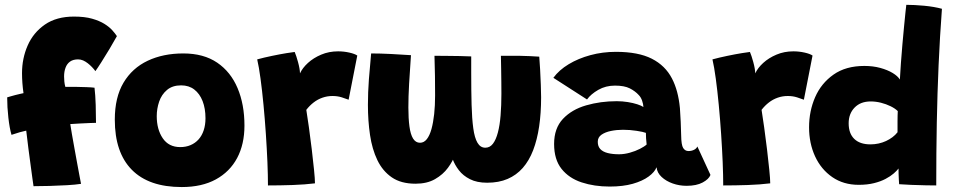

<svg xmlns="http://www.w3.org/2000/svg" viewBox="-20 -746 3868 776"><path d="M115.5 6.5Q114 -2.5 111 -24.8Q108 -47 103.8 -78.2Q99.5 -109.5 94.8 -145.8Q90 -182 86 -218Q77.5 -216.5 59.8 -211.5Q42 -206.5 26.5 -201Q18.5 -228 13.8 -270.5Q9 -313 9 -352.5Q13.5 -354 22.5 -356.5Q31.5 -359 41.8 -361.8Q52 -364.5 61.2 -366.5Q70.5 -368.5 75 -369.5Q72 -390 70.5 -410.5Q69 -431 69 -450.5Q69 -510 91.8 -562Q114.5 -614 161.2 -646.5Q208 -679 279 -679Q322 -679 352 -670.5Q382 -662 402 -649.5Q422 -637 434 -623.5Q446 -610 452.5 -600Q440.5 -578 423 -548.8Q405.5 -519.5 389.2 -494Q373 -468.5 365.5 -458.5Q359.5 -467 351.5 -475.2Q343.5 -483.5 334.5 -490.5Q325.5 -497.5 315.8 -501.8Q306 -506 295.5 -506Q275.5 -506 263 -497Q250.5 -488 244.8 -472.2Q239 -456.5 239 -437Q239 -427.5 240 -416.8Q241 -406 244 -395Q259.5 -395.5 283.2 -395Q307 -394.5 329.2 -393.8Q351.5 -393 362 -391.5Q365.5 -362 366.8 -321.8Q368 -281.5 368 -249.5Q363.5 -249.5 344 -248.8Q324.5 -248 301.5 -246.8Q278.5 -245.5 264 -244.5Q266 -231 270.5 -204.8Q275 -178.5 280.8 -147Q286.5 -115.5 292 -85.5Q297.5 -55.5 301.8 -32.8Q306 -10 307.5 -3Q285.5 0.5 251.2 2.5Q217 4.5 180.5 5.5Q144 6.5 115.5 6.5Z M714.5 10Q581.5 10 512.8 -59.8Q444 -129.5 444 -262.5Q444 -352.5 479.2 -411.8Q514.5 -471 577 -500.5Q639.5 -530 721 -530Q803 -530 857.8 -492.8Q912.5 -455.5 940.2 -389.8Q968 -324 968 -238.5Q968 -163 938.5 -107.5Q909 -52 852.5 -21Q796 10 714.5 10ZM708.5 -151.5Q731.5 -151.5 750.2 -159.5Q769 -167.5 782.5 -182.5Q796 -197.5 803.2 -219.2Q810.5 -241 810.5 -268Q810.5 -307.5 798.8 -337.5Q787 -367.5 765.2 -384.2Q743.5 -401 712 -401Q677 -401 655 -382.5Q633 -364 623.2 -335.2Q613.5 -306.5 613.5 -276.5Q613.5 -223 637.8 -187.2Q662 -151.5 708.5 -151.5Z M1192.5 -449.5Q1202.5 -471.5 1224.8 -491.8Q1247 -512 1278.2 -525.2Q1309.5 -538.5 1346.5 -538.5Q1369.5 -538.5 1391.8 -533.5Q1414 -528.5 1424 -521.5L1389 -343Q1378.5 -347 1361.5 -352.5Q1344.5 -358 1324 -358Q1302.5 -358 1283.2 -351.2Q1264 -344.5 1247.8 -332Q1231.5 -319.5 1218 -302Q1222.5 -274.5 1228.5 -231.5Q1234.5 -188.5 1240 -142.8Q1245.5 -97 1249.2 -59.8Q1253 -22.5 1253 -5Q1213 0 1162 1.8Q1111 3.5 1063 3.5Q1063 -37 1060.8 -91.2Q1058.5 -145.5 1054.5 -205Q1050.5 -264.5 1045 -322.2Q1039.5 -380 1033 -428Q1026.5 -476 1019.5 -506Q1047 -513.5 1079.5 -520.2Q1112 -527 1138 -531.2Q1164 -535.5 1171 -536Q1177 -522.5 1184.5 -495.2Q1192 -468 1192.5 -449.5Z M1659.5 -3.5Q1601 -3.5 1563.8 -29Q1526.5 -54.5 1505.2 -98.8Q1484 -143 1475.5 -200.5Q1467 -258 1467 -322Q1467 -373 1471 -426Q1475 -479 1480 -530Q1516 -530 1560.2 -527.8Q1604.5 -525.5 1641 -523Q1636.5 -461.5 1633.5 -408Q1630.5 -354.5 1630.5 -311.5Q1630.5 -267.5 1634.8 -235.2Q1639 -203 1649.5 -186Q1660 -169 1677.5 -169Q1693.5 -169 1705 -183.5Q1716.5 -198 1723.8 -224.2Q1731 -250.5 1734.8 -285Q1738.5 -319.5 1738.5 -360Q1738.5 -396.5 1738 -438.2Q1737.5 -480 1736 -520.5Q1752.5 -520.5 1780.5 -520.2Q1808.5 -520 1837.5 -519.5Q1866.5 -519 1884.5 -518Q1884.5 -501 1884.5 -484.8Q1884.5 -468.5 1884.5 -452.5Q1884.5 -379 1886 -322.8Q1887.5 -266.5 1892.8 -227.8Q1898 -189 1909.8 -169Q1921.5 -149 1941.5 -149Q1960 -149 1972.2 -165Q1984.5 -181 1992.2 -210.2Q2000 -239.5 2003.2 -279.5Q2006.5 -319.5 2006.5 -367Q2006.5 -389.5 2006.2 -414.8Q2006 -440 2005.5 -466.8Q2005 -493.5 2004.5 -520.5Q2020 -520.5 2039.5 -520.5Q2059 -520.5 2078 -520.5Q2096 -520.5 2121 -519.2Q2146 -518 2159.5 -517Q2161.5 -496 2163 -464.8Q2164.5 -433.5 2165.8 -403.2Q2167 -373 2167 -353Q2167 -288.5 2159 -234.8Q2151 -181 2134.8 -138.8Q2118.5 -96.5 2092.8 -67.2Q2067 -38 2031.5 -22.8Q1996 -7.5 1949 -7.5Q1907.5 -7.5 1879.5 -21.8Q1851.5 -36 1834.8 -57.8Q1818 -79.5 1809.5 -103Q1801 -126.5 1797.8 -145.2Q1794.5 -164 1794.5 -172L1829.5 -166Q1829 -149 1819.8 -122Q1810.5 -95 1790.5 -67.8Q1770.5 -40.5 1738.2 -22Q1706 -3.5 1659.5 -3.5Z M2444 8Q2382 8 2331 -8.8Q2280 -25.5 2249.8 -63.2Q2219.5 -101 2219.5 -164Q2219.5 -227.5 2255.2 -265.5Q2291 -303.5 2349 -320.2Q2407 -337 2472.5 -337Q2495.5 -337 2517.2 -333.5Q2539 -330 2555.8 -324.5Q2572.5 -319 2580.5 -313.5Q2580 -325 2575.2 -339Q2570.5 -353 2561.5 -362Q2547.5 -377.5 2525.5 -388.8Q2503.5 -400 2465.5 -400Q2428 -400 2398 -382.8Q2368 -365.5 2352.5 -344L2216.5 -431.5Q2239.5 -463 2278.5 -486.5Q2317.5 -510 2366.5 -523.2Q2415.5 -536.5 2469.5 -536.5Q2559.5 -536.5 2614.2 -508.8Q2669 -481 2696 -428.5Q2708.5 -404.5 2716.5 -375Q2724.5 -345.5 2728 -309Q2730 -281 2731.2 -253.8Q2732.5 -226.5 2733 -199.5Q2733.5 -160 2741.2 -147.8Q2749 -135.5 2762.5 -135.5Q2775 -135.5 2785 -140.5Q2795 -145.5 2798.5 -154L2851.5 -39Q2845 -22 2820 -8.5Q2795 5 2755 5Q2725.5 5 2698.8 -4.5Q2672 -14 2654 -30.8Q2636 -47.5 2633.5 -70Q2626 -50.5 2601.5 -32.5Q2577 -14.5 2537.5 -3.2Q2498 8 2444 8ZM2482 -122.5Q2503 -122.5 2525.5 -128.8Q2548 -135 2566.5 -144.5Q2585 -154 2593.5 -162Q2592 -173 2591.2 -186.8Q2590.5 -200.5 2590.5 -209Q2580.5 -213 2553.2 -217.2Q2526 -221.5 2498 -221.5Q2473 -221.5 2449.5 -216.8Q2426 -212 2411 -201.5Q2396 -191 2396 -173Q2396 -154.5 2406.2 -143.5Q2416.5 -132.5 2436 -127.5Q2455.5 -122.5 2482 -122.5Z M3032.5 -449.5Q3042.5 -471.5 3064.8 -491.8Q3087 -512 3118.2 -525.2Q3149.5 -538.5 3186.5 -538.5Q3209.5 -538.5 3231.8 -533.5Q3254 -528.5 3264 -521.5L3229 -343Q3218.5 -347 3201.5 -352.5Q3184.5 -358 3164 -358Q3142.5 -358 3123.2 -351.2Q3104 -344.5 3087.8 -332Q3071.5 -319.5 3058 -302Q3062.5 -274.5 3068.5 -231.5Q3074.5 -188.5 3080 -142.8Q3085.5 -97 3089.2 -59.8Q3093 -22.5 3093 -5Q3053 0 3002 1.8Q2951 3.5 2903 3.5Q2903 -37 2900.8 -91.2Q2898.5 -145.5 2894.5 -205Q2890.5 -264.5 2885 -322.2Q2879.5 -380 2873 -428Q2866.5 -476 2859.5 -506Q2887 -513.5 2919.5 -520.2Q2952 -527 2978 -531.2Q3004 -535.5 3011 -536Q3017 -522.5 3024.5 -495.2Q3032 -468 3032.5 -449.5Z M3614 -1.5Q3613.5 -8 3612.8 -19.8Q3612 -31.5 3611.8 -44Q3611.5 -56.5 3611.5 -65Q3605 -56 3592 -44.8Q3579 -33.5 3559.2 -23Q3539.5 -12.5 3512.5 -5.8Q3485.5 1 3450.5 1Q3389 1 3343.8 -30.2Q3298.5 -61.5 3274.2 -114.2Q3250 -167 3250 -231.5Q3250 -297 3274.5 -353.2Q3299 -409.5 3348.8 -444.5Q3398.5 -479.5 3473.5 -479.5Q3508.5 -479.5 3537.8 -471.5Q3567 -463.5 3587.8 -451Q3608.5 -438.5 3617 -424.5Q3618.5 -454.5 3621.2 -491.2Q3624 -528 3627.2 -566.2Q3630.5 -604.5 3633.8 -638Q3637 -671.5 3639.5 -695.2Q3642 -719 3643 -726.5Q3675 -726.5 3715.2 -722.8Q3755.5 -719 3787 -710.5Q3778.5 -596.5 3773.5 -483Q3768.5 -369.5 3766.2 -249.8Q3764 -130 3764 3.5Q3751.5 3.5 3722.5 3Q3693.5 2.5 3663 1.2Q3632.5 0 3614 -1.5ZM3498 -162.5Q3515 -162.5 3531 -166Q3547 -169.5 3561 -176Q3575 -182.5 3587 -191.5Q3599 -200.5 3607.5 -211.5Q3607.5 -221 3607.5 -233Q3607.5 -245 3607.5 -257Q3607.5 -269 3607.8 -279.5Q3608 -290 3608.5 -297Q3598 -307.5 3579.8 -316.5Q3561.5 -325.5 3540.5 -330.8Q3519.5 -336 3499 -336Q3458 -336 3434 -311.2Q3410 -286.5 3410 -247.5Q3410 -206.5 3432.8 -184.5Q3455.5 -162.5 3498 -162.5Z"/></svg>

Font: Grandstander Thin ExtraBold
Style: Regular
Weight: 800
Version: Version 1.200